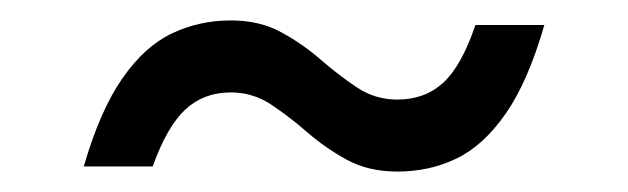

<svg xmlns="http://www.w3.org/2000/svg" viewBox="-20 -342 615 188"><path d="M513 -317.5Q497 -262 475.2 -230.8Q453.5 -199.5 427 -186.8Q400.5 -174 369 -174Q340.5 -174 319.2 -185.8Q298 -197.5 280.5 -212.8Q263 -228 245.2 -239.8Q227.5 -251.5 206 -251.5Q179.5 -251.5 161.5 -234.8Q143.5 -218 129.5 -179H62Q78 -234 99.8 -265.2Q121.5 -296.5 148.2 -309.2Q175 -322 206 -322Q234.5 -322 255.8 -310.2Q277 -298.5 294.5 -283.2Q312 -268 329.8 -256.2Q347.5 -244.5 369 -244.5Q396 -244.5 414 -261Q432 -277.5 445.5 -317.5Z"/></svg>

Font: Newsreader 9pt Medium
Style: Italic
Weight: 500
Italic angle: -17°
Designer: Hugues Gentile
Foundry: Production Type
Version: Version 1.003